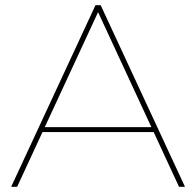

<svg xmlns="http://www.w3.org/2000/svg" viewBox="-20 -720 756 740"><path d="M23 0 348 -700H368L693 0H670L353 -684H363L46 0ZM130 -211 140 -230H575L585 -211Z"/></svg>

Font: Montserrat Thin
Style: Regular
Weight: 100
Designer: Julieta Ulanovsky
Foundry: Julieta Ulanovsky
Version: Version 9.000